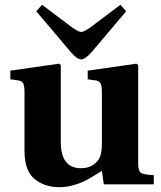

<svg xmlns="http://www.w3.org/2000/svg" viewBox="-20 -767 669 799"><path d="M131 -720 155 -747 280 -653Q307 -634 318 -634Q329 -634 356 -653L481 -747L505 -720L362 -551Q335 -520 318 -520Q300 -520 274 -551ZM23 -437V-473L226 -502L233 -496V-176Q233 -67 317 -67Q348 -67 368 -81Q388 -95 396 -114Q404 -134 404 -170V-381Q404 -410 398.5 -420Q393 -430 380 -432L345 -437V-473L548 -502L555 -496V-87Q555 -56 566 -48Q577 -40 620 -38V0H412L404 -56Q398 -52 372.5 -36.5Q347 -21 331 -13Q315 -5 286 3.5Q257 12 227 12Q165 12 123.5 -22.5Q82 -57 82 -138V-381Q82 -410 76.5 -420Q71 -430 58 -432Z"/></svg>

Font: Heuristica
Style: Bold
Weight: 700
Version: Version 1.0.2